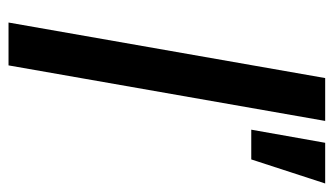

<svg xmlns="http://www.w3.org/2000/svg" viewBox="-182 -582 764 439"><g transform="rotate(90 199.5 -362.0)"><path d="M31 0 158 -724H256L129 0ZM276 -555 306 -724H399L344 -555Z"/></g></svg>

Font: Archivo Expanded
Style: Italic
Weight: 400
Width: 7
Italic angle: -10°
Designer: Hector Gatti
Foundry: Omnibus-Type
Version: Version 2.001